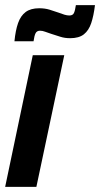

<svg xmlns="http://www.w3.org/2000/svg" viewBox="-28 -724 388 744"><path d="M-8 0 99 -510H221L113 0ZM28 -564Q32 -606 42 -634.5Q52 -663 71.5 -677.5Q91 -692 124 -692Q146 -692 164 -686.5Q182 -681 199 -675Q212 -670 222 -667Q232 -664 241 -664Q254 -664 258.5 -673.5Q263 -683 266 -704H340Q335 -663 325.5 -634.5Q316 -606 297 -591Q278 -576 244 -576Q223 -576 206 -581.5Q189 -587 170 -593Q157 -597 147 -601Q137 -605 127 -605Q115 -605 110 -595.5Q105 -586 102 -564Z"/></svg>

Font: Saira Condensed
Style: Bold Italic
Weight: 700
Width: 3
Italic angle: -12°
Designer: Hector Gatti with collaboration of the Omnibus-Type team
Foundry: Omnibus-Type
Version: Version 1.101